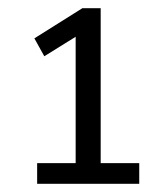

<svg xmlns="http://www.w3.org/2000/svg" viewBox="-20 -733 399 472"><path d="M71.3 -281.2V-332H166V-642.6L88.9 -594.7L64.5 -638.7L182.6 -712.9H227.5V-332H322.3V-281.2Z"/></svg>

Font: Min Sans Light
Style: Regular
Weight: 300
Designer: Jinseong-Kim, NotoSansCJK, Nunito
Foundry: Jinseong-Kim
Version: Version 1.400;Glyphs 3.1.2 (3151)